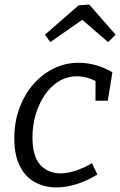

<svg xmlns="http://www.w3.org/2000/svg" viewBox="-20 -812 526 841"><path d="M227.4 9Q175.3 9 133.5 -13.7Q91.6 -36.3 67.1 -84.2Q42.6 -132 42.6 -206.4Q42.6 -276.4 64.6 -336.7Q86.6 -397.1 125.1 -441.9Q163.6 -486.7 215 -511.9Q266.3 -537.1 325 -537.1Q360 -537.1 397.7 -527.1Q435.4 -517.1 472.4 -495.4L452.1 -370.9H398.2L398.5 -464.9L407.2 -453.2Q360.3 -477.8 317 -477.8Q273.7 -477.8 237.9 -456Q202.1 -434.2 176.3 -396.2Q150.5 -358.3 136.4 -310.6Q122.2 -263 122.2 -210.7Q122.2 -126.8 156.7 -89.7Q191.2 -52.6 244.8 -52.6Q275.7 -52.6 311.1 -64.2Q346.4 -75.9 383 -97.2L406.4 -47.7Q361.1 -19.7 315.1 -5.3Q269 9 227.4 9ZM200.3 -627.6 176.9 -660.1 324.3 -788.5 370.8 -792.2 486.5 -660.1 453.4 -627.6 316.9 -745.4 368.1 -744.7Z"/></svg>

Font: Bitter Thin
Style: Italic
Weight: 100
Italic angle: -9°
Designer: Sol Matas, and Bitter project Authors
Foundry: Sol Matas
Version: Version 2.002